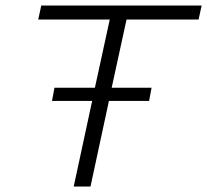

<svg xmlns="http://www.w3.org/2000/svg" viewBox="-20 -678 753 698"><path d="M440 -607 386 -359H531L522 -311H376L309 0H248L315 -311H169L178 -359H325L379 -607H119L130 -658H713L702 -607Z"/></svg>

Font: Ysabeau Semilight
Style: Italic
Weight: 300
Italic angle: -12°
Designer: Christian Thalmann (Catharsis Fonts)
Version: Version 0.003